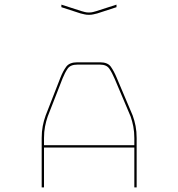

<svg xmlns="http://www.w3.org/2000/svg" viewBox="-20 -899 770 829"><path d="M170 -303V-272H560V-303Q560 -330 555.5 -353Q551 -376 544 -396L475 -559Q464 -585 452 -602.5Q440 -620 412 -620H314Q284 -620 272 -602.5Q260 -585 250 -560L186 -396Q179 -376 174.5 -353Q170 -330 170 -303ZM560 -90V-262H170V-90H160V-303Q160 -331 164.5 -354.5Q169 -378 177 -400L241 -564Q252 -592 266 -611Q280 -630 314 -630H412Q445 -630 458.5 -611Q472 -592 484 -563L553 -400Q561 -378 565.5 -354.5Q570 -331 570 -303V-90ZM245 -879 332 -851Q339 -849 346.5 -847Q354 -845 364 -845Q374 -845 381.5 -847Q389 -849 396 -851L483 -879V-868L400 -841Q391 -839 383 -837Q375 -835 364 -835Q353 -835 345 -837Q337 -839 328 -841L245 -868Z"/></svg>

Font: Bungee Hairline
Style: Regular
Weight: 400
Designer: David Jonathan Ross
Foundry: David Jonathan Ross
Version: Version 1.001;PS 1.0;hotconv 1.0.72;makeotf.lib2.5.5900